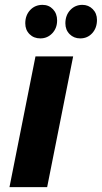

<svg xmlns="http://www.w3.org/2000/svg" viewBox="-20 -770 419 790"><path d="M19 0 126 -538H281L174 0ZM310 -612Q284 -612 266.5 -629.5Q249 -647 249 -674Q249 -707 269 -728.5Q289 -750 319 -750Q344 -750 361.5 -732.5Q379 -715 379 -688Q379 -655 359.5 -633.5Q340 -612 310 -612ZM146 -612Q119 -612 101.5 -629.5Q84 -647 84 -674Q84 -707 104 -728.5Q124 -750 155 -750Q181 -750 198 -732Q215 -714 215 -686Q215 -654 195 -633Q175 -612 146 -612Z"/></svg>

Font: Montserrat Thin
Style: Bold Italic
Weight: 700
Italic angle: -11.3°
Version: Version 9.000